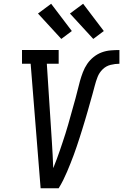

<svg xmlns="http://www.w3.org/2000/svg" viewBox="-20 -1001 655 1021"><path d="M196 0 143 -662H97V-735H292V-662H229L256 -245Q258 -211 260 -176.5Q262 -142 263 -108L264 -109Q273 -131 281.5 -154Q290 -177 298 -200Q306 -223 313.5 -246Q321 -269 328.5 -292Q336 -315 342.5 -338.5Q349 -362 355.5 -385Q362 -408 368.5 -431.5Q375 -455 381.5 -478Q388 -501 393.5 -524.5Q399 -548 405.5 -571Q412 -594 421 -617.5Q430 -641 444 -661.5Q458 -682 478 -698Q498 -714 521 -722.5Q544 -731 568 -733Q592 -735 615 -735V-662Q592 -662 568 -656Q544 -650 526 -632.5Q508 -615 499 -592Q490 -569 484 -545.5Q478 -522 471.5 -499Q465 -476 458.5 -453Q452 -430 445.5 -407Q439 -384 432 -361Q425 -338 418 -315Q411 -292 403.5 -269Q396 -246 388.5 -223.5Q381 -201 372.5 -178Q364 -155 355 -132.5Q346 -110 336.5 -87.5Q327 -65 316 -43Q305 -21 292 0ZM476 -794 352 -929 422 -981 532 -836ZM306 -794 182 -929 252 -981 362 -836Z"/></svg>

Font: Iosevka Slab Extended
Style: Italic
Weight: 400
Width: 7
Italic angle: -9°
Monospace: yes
Designer: Belleve Invis
Foundry: Belleve Invis
Version: Version 11.1.0; ttfautohint (v1.8.3)